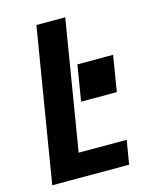

<svg xmlns="http://www.w3.org/2000/svg" viewBox="-111 -812 722 888"><g transform="rotate(-15 250.0 -367.5)"><path d="M28 0 149 -735H287L185 -114H415L396 0ZM257 -339 285 -510H456L428 -339Z"/></g></svg>

Font: Iosevka SS04 Heavy
Style: Italic
Weight: 900
Italic angle: -9°
Monospace: yes
Designer: Belleve Invis
Foundry: Belleve Invis
Version: Version 19.0.0; ttfautohint (v1.8.4)